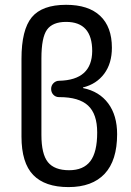

<svg xmlns="http://www.w3.org/2000/svg" viewBox="-20 -760 540 790"><path d="M150.4 -519.5V-205.1Q150.4 -126 177.2 -92.8Q204.1 -59.6 264.6 -59.6Q323.2 -59.6 351.6 -96.7Q379.9 -133.8 379.9 -214.8Q379.9 -291 342.3 -325.7Q304.7 -360.4 224.6 -360.4H222.7Q209 -360.4 199.7 -370.1Q190.4 -379.9 190.4 -394Q190.4 -408.2 200.2 -418Q210 -427.7 223.6 -427.7Q358.4 -430.7 359.4 -549.8Q359.4 -669.9 252 -669.9Q196.3 -669.9 173.3 -637.7Q150.4 -605.5 150.4 -519.5ZM261.7 9.8Q165 9.8 116.7 -40Q68.4 -89.8 68.4 -198.2V-517.6Q68.4 -637.7 110.8 -689Q153.3 -740.2 252 -740.2Q343.8 -740.2 392.1 -694.8Q440.4 -649.4 440.4 -563.5Q440.4 -499 408.7 -456.5Q377 -414.1 322.3 -400.4Q321.3 -400.4 321.3 -398.4Q321.3 -397.5 322.3 -397.5Q388.7 -383.8 425.3 -334.5Q461.9 -285.2 461.9 -208Q461.9 -99.6 410.6 -44.9Q359.4 9.8 261.7 9.8Z"/></svg>

Font: Rounded-L Mgen+ 2m regular
Style: Regular
Weight: 400
Designer: [Source Han Sans]
Ryoko NISHIZUKA  (kana & ideographs); Paul D. Hunt (Latin, Greek & Cyrillic); Wenlong ZHANG  (bopomofo
Version: Version 1.059.20150602